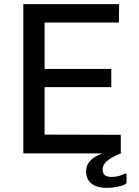

<svg xmlns="http://www.w3.org/2000/svg" viewBox="-20 -743 671 930"><path d="M581 100C569 106 548 114 521 114C490 114 477 102 477 78C477 48 501 27 564 0H565L571 -3H565V-90L196 -91V-321H519V-409H196V-634H556L557 -723H93V0H475C414 24 397 53 397 88C397 137 432 167 497 167C535 167 570 158 586 150C591 147 593 144 593 138V106C593 98 590 95 581 100Z"/></svg>

Font: United Sans Medium
Style: Regular
Weight: 500
Designer: Pablo Impallari, Rodrigo Fuenzalida (Modified by Dan O. Williams)
Version: Version 1.000;PS 001.000;hotconv 1.0.88;makeotf.lib2.5.64775